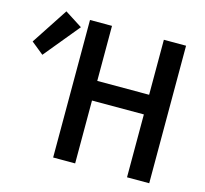

<svg xmlns="http://www.w3.org/2000/svg" viewBox="-279 -827 1009 944"><g transform="rotate(15 225.5 -355.5)"><path d="M-54 -711 -176 -525 -113 -474 35 -654ZM69 -700V0H181V-320H445V0H558V-700H445V-420H181V-700Z"/></g></svg>

Font: Mint Spirit No2
Style: Bold
Weight: 700
Designer: HARENDAL Hirwen
Foundry: Arkandis Digital Foundry.
Version: Version 1.004;FFEdit